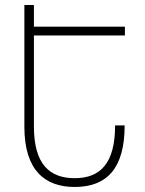

<svg xmlns="http://www.w3.org/2000/svg" viewBox="-20 -734 577 764"><path d="M77 -714V-229C77 -55 160 10 277 10C408 10 476 -67 476 -235H438C438 -86 381 -25 277 -25C178 -25 115 -80 115 -230V-593H477V-628H115V-714Z"/></svg>

Font: Noto Sans Armenian Condensed ExtraLight
Style: Regular
Weight: 200
Width: 3
Designer: Monotype Design Team
Foundry: Monotype Imaging Inc.
Version: Version 2.008